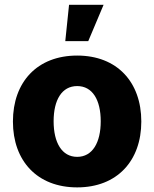

<svg xmlns="http://www.w3.org/2000/svg" viewBox="-20 -790 659 820"><path d="M309.6 10.3C480 10.3 583.5 -103 583.5 -271C583.5 -439.5 480 -552.7 309.6 -552.7C138.7 -552.7 35.2 -439.5 35.2 -271C35.2 -103 138.7 10.3 309.6 10.3ZM309.6 -120.1C244.1 -120.1 209 -181.2 209 -272C209 -363.3 244.1 -422.4 309.6 -422.4C375 -422.4 410.2 -363.3 410.2 -272C410.2 -181.2 375 -120.1 309.6 -120.1ZM258.8 -614.3H356.9L422.4 -769.5H274.9Z"/></svg>

Font: Inter ExtraBold
Style: Regular
Weight: 800
Designer: Rasmus Andersson
Foundry: rsms
Version: Version 4.001;git-9221beed3